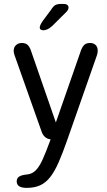

<svg xmlns="http://www.w3.org/2000/svg" viewBox="-20 -696 534 954"><path d="M112.5 237.5Q63 237.5 63 205.5Q63 189.5 75 181.5Q87 173.5 114 171Q139.5 168.5 157.5 150.5Q175.5 132.5 192 96Q208.5 59.5 229.5 2L231.5 -3.5Q198 -7.5 186 -44L52 -422.5Q48 -434.5 48 -443Q48 -461.5 59.8 -472Q71.5 -482.5 88 -482.5Q108.5 -482.5 119 -471.2Q129.5 -460 136.5 -436.5L257.5 -87.5L378.5 -434.5Q385.5 -457.5 395.8 -470Q406 -482.5 428 -482.5Q444.5 -482.5 455 -472.5Q465.5 -462.5 465.5 -444.5Q465.5 -440 464.8 -434.5Q464 -429 462 -422.5L314 0Q291.5 64.5 271.5 110Q251.5 155.5 229.8 183.5Q208 211.5 180 224.5Q152 237.5 112.5 237.5ZM195 -545.5Q189.5 -545.5 183.5 -548.5Q177.5 -551.5 177.5 -559.5Q177.5 -570 192 -591.5L233 -646.5Q244.5 -665 255 -670.8Q265.5 -676.5 285.5 -676.5H297Q307.5 -676.5 314 -671.8Q320.5 -667 320.5 -658.5Q320.5 -646.5 306.5 -633.5L240 -567.5Q227 -555.5 215.8 -550.5Q204.5 -545.5 195 -545.5Z"/></svg>

Font: Sono
Style: Regular
Weight: 400
Designer: Tyler Finck
Foundry: Tyler Finck
Version: Version 2.112